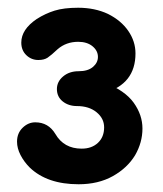

<svg xmlns="http://www.w3.org/2000/svg" viewBox="-20 -742 420 496"><path d="M183 -266Q234 -266 271.5 -287Q309 -308 329 -341Q348 -374 348 -410Q348 -445 325.5 -476.5Q303 -508 250 -529V-502Q330 -525 330 -604Q330 -635 311.5 -662Q293 -689 259 -706Q225 -722 182 -722Q145 -722 121 -714.5Q97 -707 75 -693Q35 -666 35 -632Q35 -612 48 -599.5Q61 -587 79 -587Q94 -587 103 -593Q112 -599 129 -615Q151 -634 182 -634Q205 -634 219 -622.5Q233 -611 233 -595Q233 -580 220 -569Q207 -558 183 -558Q159 -558 143 -544.5Q127 -531 127 -512Q127 -492 142 -480Q157 -468 179 -468Q210 -468 229.5 -452Q249 -436 249 -413Q249 -388 233 -373Q217 -358 191 -358Q145 -358 123 -396Q105 -426 71 -426Q53 -426 38.5 -412Q24 -398 24 -376Q24 -359 33 -341.5Q42 -324 57 -309Q102 -266 183 -266Z"/></svg>

Font: Balsamiq Sans
Style: Bold
Weight: 700
Designer: Michael Angeles
Foundry: Balsamiq SRL
Version: Version 1.020; ttfautohint (v1.8.4.7-5d5b);gftools[0.9.26]